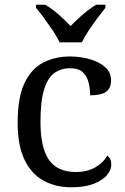

<svg xmlns="http://www.w3.org/2000/svg" viewBox="-20 -786 532 816"><path d="M283 10Q217 10 165.5 -18Q114 -46 84.5 -106.5Q55 -167 55 -265Q55 -372 84.5 -433.5Q114 -495 164.5 -520.5Q215 -546 278 -546Q320 -546 360 -535Q400 -524 426 -501.5Q452 -479 452 -444Q452 -421 442 -407Q432 -393 412.5 -387Q393 -381 363 -381Q363 -413 355.5 -439Q348 -465 330 -480.5Q312 -496 278 -496Q240 -496 211.5 -476Q183 -456 167.5 -406Q152 -356 152 -266Q152 -160 187.5 -107.5Q223 -55 303 -55Q350 -55 384.5 -74.5Q419 -94 436 -125Q444 -119 448.5 -109.5Q453 -100 453 -86Q453 -63 434 -41Q415 -19 377.5 -4.5Q340 10 283 10ZM233 -606Q223 -629 205 -655.5Q187 -682 168 -708Q149 -734 133 -753V-766H172Q201 -749 229.5 -724Q258 -699 280 -675Q295 -691 313 -707.5Q331 -724 350.5 -739.5Q370 -755 389 -766H428V-753Q413 -734 393.5 -708Q374 -682 356.5 -655.5Q339 -629 328 -606Z"/></svg>

Font: Noto Serif Khojki
Style: Regular
Weight: 400
Designer: Juan Bruce
Version: Version 2.002